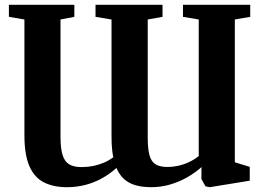

<svg xmlns="http://www.w3.org/2000/svg" viewBox="-20 -763 1096 798"><path d="M1020 -743V-693L956 -682V-88.5L1018 -69.5V-12L852 15L834 11.5L817 -19.5L817.5 -68.5Q790.5 -44.5 757.5 -25.8Q724.5 -7 686.8 4Q649 15 609 15Q569.5 15 541 6.2Q512.5 -2.5 493.8 -20.5Q475 -38.5 464 -65Q436.5 -40 404 -22Q371.5 -4 335 5.5Q298.5 15 258 15Q202 15 162.2 -5.2Q122.5 -25.5 102 -72.8Q81.5 -120 81.5 -200V-682L17 -693V-743H289V-693L231.5 -682V-193.5Q231.5 -145 240.5 -117.5Q249.5 -90 268.8 -79.2Q288 -68.5 319 -68.5Q344 -68.5 367.5 -73.2Q391 -78 412 -87Q433 -96 451 -109.5Q448.5 -120 446.8 -133.8Q445 -147.5 444.2 -164Q443.5 -180.5 443.5 -200V-682L377 -693V-743H655.5V-693L594 -682V-191Q594 -144 601.5 -117.2Q609 -90.5 627 -79.8Q645 -69 676.5 -69Q698 -69 720.8 -74Q743.5 -79 765.5 -89.2Q787.5 -99.5 806 -114.5V-682L740.5 -693V-743Z"/></svg>

Font: Merriweather 48pt
Style: Bold
Weight: 700
Version: Version 2.100